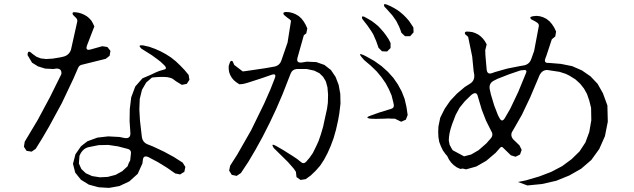

<svg xmlns="http://www.w3.org/2000/svg" viewBox="-20 -871 3040 921"><path d="M825.2 -480.5 806.6 -494.1 795.9 -498 782.2 -501 766.6 -502H749L729.5 -501L709 -499L681.6 -475.6L661.1 -440.4L650.4 -396.5L648.4 -346.7L651.4 -293L660.2 -216.8Q663.1 -187.5 690.4 -177.7L714.8 -168L766.6 -143.6L813.5 -118.2L856.4 -90.8L869.1 -70.3L864.3 -46.9L843.8 -34.2L820.3 -39.1L781.2 -66.4L738.3 -92.8L692.4 -117.2Q667 -128.9 665 -101.6L663.1 -86.9L640.6 -37.1L600.6 -1L552.7 21.5L502.9 30.3L453.1 27.3L406.2 14.6L368.2 -8.8L340.8 -43L330.1 -85L341.8 -130.9L368.2 -168.9L377.9 -176.8L399.4 -193.4L447.3 -210.9L499 -216.8L553.7 -213.9L577.1 -209Q606.4 -204.1 605.5 -232.4L601.6 -290L602.5 -347.7L609.4 -404.3L628.9 -456.1L663.1 -495.1L704.1 -512.7L724.6 -522.5L743.2 -530.3L766.6 -537.1Q784.2 -541 768.6 -557.6L750 -575.2L729.5 -590.8L708 -606.4L658.2 -637.7Q637.7 -657.2 667 -653.3L696.3 -646.5L723.6 -636.7L750 -625L775.4 -611.3L799.8 -595.7L823.2 -577.1L844.7 -556.6L865.2 -535.2L884.8 -511.7L888.7 -488.3L876 -468.8L852.5 -463.9ZM373 -560.5Q359.4 -557.6 354.5 -544.9L332 -493.2L276.4 -376L215.8 -264.6L184.6 -210.9L151.4 -157.2L131.8 -143.6L107.4 -147.5L94.7 -167L98.6 -191.4L161.1 -295.9L219.7 -405.3L274.4 -515.6Q277.3 -543 250 -542L235.4 -540L196.3 -542L162.1 -552.7L133.8 -570.3L112.3 -606.4Q112.3 -635.7 134.8 -613.3L155.3 -598.6L175.8 -590.8L201.2 -587.9L232.4 -589.8L268.6 -595.7L281.2 -598.6Q310.5 -604.5 320.3 -631.8L350.6 -767.6Q352.5 -778.3 343.8 -786.1L330.1 -799.8Q323.2 -813.5 338.9 -812.5L354.5 -810.5L369.1 -806.6L382.8 -800.8L396.5 -793L407.2 -784.2L418 -772.5L425.8 -758.8L432.6 -744.1L421.9 -716.8L397.5 -653.3Q387.7 -626 415 -633.8L470.7 -649.4L495.1 -645.5L509.8 -627L505.9 -603.5L487.3 -588.9ZM608.4 -137.7Q608.4 -151.4 594.7 -156.2L545.9 -168.9L499 -175.8L453.1 -174.8L404.3 -165Q376 -158.2 361.3 -124L358.4 -86.9L370.1 -60.5L391.6 -40L421.9 -26.4L459 -20.5L497.1 -22.5L534.2 -32.2L566.4 -49.8L591.8 -73.2L597.7 -88.9L604.5 -101.6Z M1402.3 -21.5 1399.4 -46.9 1389.6 -61.5 1361.3 -93.8 1293 -161.1Q1277.3 -185.5 1302.7 -171.9L1336.9 -152.3L1384.8 -122.1L1405.3 -108.4L1424.8 -92.8Q1436.5 -83 1448.2 -94.7L1464.8 -114.3L1480.5 -136.7L1494.1 -164.1L1507.8 -193.4L1519.5 -227.5L1530.3 -264.6L1539.1 -305.7L1548.8 -349.6L1552.7 -377.9L1553.7 -417L1550.8 -452.1L1543 -480.5L1530.3 -502L1512.7 -519.5L1487.3 -532.2L1451.2 -540H1404.3Q1381.8 -538.1 1374 -517.6L1335 -418L1304.7 -347.7L1273.4 -281.2L1240.2 -215.8L1207 -155.3L1171.9 -95.7L1135.7 -41L1115.2 -27.3L1091.8 -32.2L1079.1 -52.7L1084 -76.2L1118.2 -129.9L1184.6 -246.1L1247.1 -374L1277.3 -442.4L1297.9 -495.1Q1308.6 -521.5 1281.2 -511.7L1236.3 -496.1L1172.9 -475.6L1156.2 -470.7L1142.6 -467.8L1127.9 -466.8L1113.3 -476.6L1101.6 -486.3L1091.8 -498L1084 -511.7L1079.1 -525.4L1077.1 -540V-554.7L1084 -575.2Q1093.8 -585 1098.6 -571.3L1103.5 -559.6L1144.5 -528.3L1160.2 -530.3L1252.9 -543.9L1292 -550.8Q1321.3 -554.7 1330.1 -582L1359.4 -667L1376 -771.5L1368.2 -779.3L1358.4 -786.1L1341.8 -799.8Q1334 -812.5 1350.6 -813.5L1368.2 -812.5L1383.8 -808.6L1398.4 -802.7L1413.1 -793.9L1425.8 -782.2L1436.5 -768.6L1446.3 -752L1454.1 -734.4L1449.2 -710.9L1437.5 -702.1L1407.2 -594.7Q1399.4 -567.4 1428.7 -571.3L1452.1 -575.2L1497.1 -573.2L1536.1 -559.6L1567.4 -535.2L1589.8 -502L1604.5 -463.9L1612.3 -420.9L1613.3 -374L1607.4 -325.2L1601.6 -293L1591.8 -249L1580.1 -208L1566.4 -170.9L1550.8 -135.7L1534.2 -104.5L1515.6 -76.2L1494.1 -51.8L1470.7 -29.3L1446.3 -11.7L1421.9 -7.8ZM1738.3 -599.6 1776.4 -578.1 1810.5 -553.7 1840.8 -526.4 1867.2 -497.1 1888.7 -465.8 1907.2 -431.6 1920.9 -396.5 1929.7 -358.4 1935.5 -319.3 1926.8 -296.9 1904.3 -287.1 1874 -301.8H1859.4L1842.8 -302.7L1824.2 -301.8L1782.2 -300.8L1754.9 -301.8Q1729.5 -306.6 1754.9 -315.4L1798.8 -331.1L1855.5 -348.6Q1871.1 -352.5 1869.1 -368.2L1866.2 -381.8L1858.4 -413.1L1845.7 -442.4L1830.1 -471.7L1810.5 -500L1787.1 -528.3L1758.8 -555.7L1726.6 -583L1714.8 -596.7Q1696.3 -619.1 1722.7 -607.4ZM1784.2 -674.8 1777.3 -690.4 1770.5 -706.1 1761.7 -720.7 1742.2 -749 1717.8 -780.3Q1711.9 -797.9 1728.5 -790L1746.1 -780.3L1762.7 -770.5L1778.3 -758.8L1793.9 -746.1L1806.6 -732.4L1820.3 -716.8L1832 -701.2L1843.8 -683.6L1853.5 -665V-640.6L1836.9 -624L1812.5 -625L1795.9 -641.6L1790 -658.2ZM1894.5 -743.2 1880.9 -770.5 1862.3 -796.9 1839.8 -822.3 1824.2 -838.9Q1816.4 -855.5 1834 -849.6L1852.5 -841.8L1869.1 -833L1885.7 -823.2L1901.4 -811.5L1915 -799.8L1928.7 -786.1L1941.4 -771.5L1952.1 -755.9L1962.9 -739.3L1963.9 -715.8L1947.3 -697.3H1922.9L1905.3 -713.9L1900.4 -728.5Z M2394.5 -161.1Q2386.7 -170.9 2378.9 -162.1L2357.4 -137.7L2312.5 -99.6L2264.6 -72.3L2215.8 -58.6L2199.2 -62.5L2188.5 -60.5L2170.9 -68.4L2156.2 -79.1L2144.5 -90.8L2133.8 -105.5L2125 -123L2117.2 -131.8L2104.5 -149.4L2094.7 -169.9L2086.9 -190.4L2083 -213.9L2082 -238.3L2083 -263.7L2091.8 -306.6L2113.3 -349.6L2139.6 -387.7L2172.9 -422.9L2210 -454.1L2233.4 -468.8Q2257.8 -483.4 2254.9 -512.7L2252 -529.3L2245.1 -599.6L2225.6 -694.3L2211.9 -706.1Q2205.1 -717.8 2218.8 -719.7L2233.4 -718.8L2247.1 -716.8L2260.7 -711.9L2274.4 -705.1L2286.1 -696.3L2296.9 -685.5L2305.7 -673.8L2314.5 -658.2L2307.6 -629.9L2308.6 -604.5L2314.5 -537.1Q2317.4 -511.7 2340.8 -520.5L2354.5 -525.4L2413.1 -542L2477.5 -554.7L2489.3 -556.6Q2518.6 -560.5 2528.3 -587.9L2542 -626L2564.5 -745.1Q2566.4 -754.9 2557.6 -761.7L2546.9 -768.6L2528.3 -778.3Q2516.6 -789.1 2535.2 -793L2552.7 -794.9L2570.3 -793L2585.9 -788.1L2601.6 -780.3L2616.2 -768.6L2627.9 -754.9L2638.7 -738.3L2647.5 -719.7L2643.6 -696.3L2627 -682.6L2601.6 -605.5L2595.7 -589.8Q2587.9 -567.4 2612.3 -569.3L2670.9 -564.5L2724.6 -553.7L2771.5 -533.2L2812.5 -504.9L2846.7 -468.8L2872.1 -423.8L2893.6 -365.2L2895.5 -287.1L2881.8 -217.8L2854.5 -156.2L2816.4 -103.5L2767.6 -61.5L2710.9 -29.3L2648.4 -3.9L2580.1 11.7L2509.8 18.6L2464.8 2L2502.9 -5.9L2566.4 -24.4L2625 -46.9L2676.8 -74.2L2721.7 -107.4L2759.8 -144.5L2788.1 -187.5L2806.6 -237.3L2816.4 -293.9L2815.4 -353.5L2806.6 -388.7L2795.9 -419.9L2781.2 -446.3L2762.7 -469.7L2740.2 -490.2L2711.9 -507.8L2694.3 -516.6L2664.1 -526.4L2605.5 -535.2Q2576.2 -536.1 2563.5 -499L2523.4 -404.3L2483.4 -320.3L2440.4 -245.1Q2424.8 -223.6 2441.4 -203.1L2471.7 -173.8L2482.4 -152.3L2474.6 -129.9L2453.1 -119.1L2430.7 -126ZM2148.4 -274.4 2141.6 -252.9 2136.7 -233.4 2133.8 -214.8 2132.8 -197.3 2136.7 -176.8 2144.5 -162.1 2151.4 -150.4 2206.1 -121.1 2240.2 -129.9 2275.4 -150.4 2312.5 -182.6 2334 -207Q2348.6 -223.6 2335.9 -243.2L2311.5 -292L2291 -344.7L2272.5 -407.2Q2266.6 -436.5 2240.2 -415L2210 -385.7L2184.6 -354.5L2166 -320.3ZM2476.6 -533.2 2421.9 -514.6 2367.2 -493.2 2349.6 -484.4Q2324.2 -471.7 2329.1 -443.4L2335 -417L2350.6 -365.2L2369.1 -317.4L2375 -306.6Q2387.7 -280.3 2402.3 -305.7L2427.7 -349.6L2465.8 -429.7L2503.9 -522.5Q2508.8 -535.2 2496.1 -535.2Z"/></svg>

Font: B2 Hana
Style: Regular
Weight: 500
Version: 2020-08-05; (max)